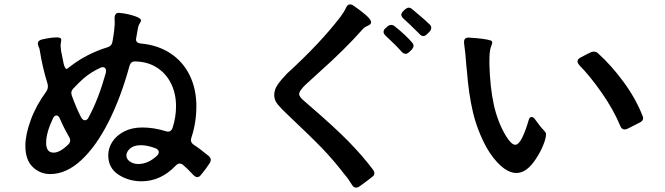

<svg xmlns="http://www.w3.org/2000/svg" viewBox="-20 -820 3040 878"><path d="M853 -180Q853 -167 866 -158Q897 -138 934 -107Q944 -98 944 -89Q944 -82 939 -74Q920 -45 898 -19Q891 -10 882 -10Q874 -10 864 -20Q835 -51 817 -66Q810 -72 801 -72Q792 -72 783 -62Q715 9 627 9Q568 9 521.5 -21.5Q475 -52 475 -110Q475 -143 494 -172Q513 -201 548 -219Q583 -237 631 -237Q684 -237 738 -220Q746 -218 748 -218Q763 -218 769 -235Q785 -284 785 -334Q785 -393 761.5 -439.5Q738 -486 695 -512.5Q652 -539 595 -539Q578 -539 572 -518Q533 -375 476.5 -263Q420 -151 351.5 -87.5Q283 -24 209 -24Q164 -24 130 -56Q96 -88 96 -154Q96 -204 120.5 -271Q145 -338 192 -402Q199 -413 199 -424Q199 -431 198 -435Q174 -512 162 -589Q161 -599 156 -608Q153 -616 153 -621Q153 -634 170 -639Q212 -649 241 -649Q249 -649 254.5 -646.5Q260 -644 260 -640Q260 -633 258.5 -625.5Q257 -618 257 -612Q257 -609 259 -589L271 -529Q274 -515 279 -508.5Q284 -502 289 -507L301 -516Q375 -574 472 -604Q491 -610 494 -628Q500 -662 502 -680Q506 -710 504 -732V-736Q504 -764 527 -761Q568 -757 603 -744L610 -741Q622 -735 624 -730Q625 -730 625 -727Q625 -722 618.5 -712Q612 -702 610 -687L603 -647L602 -640Q602 -623 624 -621Q702 -614 759.5 -576Q817 -538 847.5 -475.5Q878 -413 878 -334Q878 -259 855 -190Q853 -182 853 -180ZM368 -270Q379 -270 385 -283Q430 -365 464 -487Q465 -490 465 -496Q465 -504 461 -508.5Q457 -513 450 -513Q445 -513 439 -510Q397 -491 363 -462Q340 -442 315 -415Q306 -405 306 -395Q306 -392 308 -384Q328 -328 351 -283Q359 -270 368 -270ZM292 -159Q301 -168 301 -178Q301 -185 297 -192Q272 -235 254 -277Q248 -292 238 -292Q228 -292 222 -278Q191 -213 191 -167Q191 -122 225 -122Q254 -122 292 -159ZM699 -109Q706 -116 706 -125Q706 -136 691 -142Q654 -156 624 -156Q592 -156 575 -141Q558 -126 558 -109Q558 -92 574.5 -81Q591 -70 612 -70Q658 -70 699 -109Z M1608 38Q1598 38 1590 26Q1571 -5 1559 -18Q1506 -87 1454.5 -140.5Q1403 -194 1297 -294Q1266 -323 1250 -342.5Q1234 -362 1234 -385Q1234 -410 1249.5 -432.5Q1265 -455 1293 -484Q1444 -622 1536 -742Q1551 -761 1562 -784Q1569 -800 1581 -800Q1587 -800 1594 -796Q1625 -775 1651 -753Q1677 -731 1677 -718Q1677 -715 1674 -710Q1669 -705 1661.5 -702Q1654 -699 1649 -696L1639 -687Q1558 -595 1440 -490L1393 -447Q1389 -444 1377 -432.5Q1365 -421 1356.5 -409.5Q1348 -398 1348 -390Q1348 -376 1377 -353Q1391 -341 1393 -339Q1507 -241 1571 -176Q1635 -111 1686 -44Q1692 -35 1692 -28Q1692 -18 1683 -12Q1665 3 1623 33Q1617 38 1608 38ZM1916 -655Q1907 -655 1899 -664Q1851 -712 1825 -735Q1815 -745 1815 -752Q1815 -760 1824 -769L1832 -777Q1842 -785 1849 -785Q1858 -785 1866 -777L1884 -762Q1927 -726 1944 -709Q1952 -702 1952 -693Q1952 -683 1944 -675L1932 -663Q1924 -655 1916 -655ZM1835 -574Q1825 -574 1816 -584Q1790 -614 1743 -657Q1734 -666 1734 -674Q1734 -684 1743 -691L1753 -700Q1760 -706 1769 -706Q1778 -706 1786 -699Q1835 -660 1864 -626Q1871 -619 1871 -610Q1871 -603 1863 -593L1850 -581Q1843 -574 1835 -574Z M2204 -147Q2162 -225 2142.5 -308Q2123 -391 2115 -497L2112 -525Q2109 -576 2102 -623V-628Q2102 -649 2124 -648Q2195 -644 2224 -635Q2231 -632 2231 -625Q2231 -621 2226 -608.5Q2221 -596 2219 -574Q2218 -562 2218 -526Q2221 -420 2238 -342Q2255 -264 2292 -201Q2318 -158 2336 -158Q2352 -158 2368 -190.5Q2384 -223 2397 -269Q2401 -285 2411 -285Q2419 -285 2427 -274Q2451 -240 2466 -225Q2471 -220 2474 -215.5Q2477 -211 2477 -206Q2477 -188 2464 -156Q2451 -124 2431 -94Q2389 -29 2342 -29Q2307 -29 2270.5 -61.5Q2234 -94 2204 -147ZM2836 -228Q2823 -228 2817 -243Q2786 -318 2731.5 -396Q2677 -474 2629 -522Q2621 -532 2621 -539Q2621 -549 2633 -556Q2672 -577 2682 -581Q2690 -584 2695 -584Q2707 -584 2715 -576Q2775 -522 2831 -446Q2887 -370 2918 -291Q2921 -285 2921 -279Q2921 -268 2908 -261Q2889 -252 2873 -243L2849 -231Q2842 -228 2836 -228Z"/></svg>

Font: Shippori Gochic B2 Bold
Style: Regular
Weight: 700
Designer: FONTDASU
Foundry: FONTDASU / Google Inc. / but / Adobe
Version: Version 1.130